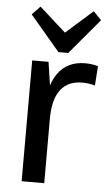

<svg xmlns="http://www.w3.org/2000/svg" viewBox="-55 -818 479 855"><g transform="rotate(5 184.5 -391.0)"><path d="M75 -540H148L176 -354V0H75ZM147 -312Q147 -428 189 -488Q231 -548 312 -548Q326 -548 340.5 -546Q355 -544 369 -540L363 -453Q337 -461 306 -461Q242 -461 209 -417.5Q176 -374 176 -288ZM365 -745 232 -587H188L55 -744L91 -782L234 -654H185L329 -782Z"/></g></svg>

Font: Pathway Extreme SemiCondensed Medium
Style: Regular
Weight: 500
Width: 4
Version: Version 1.001;gftools[0.9.26]